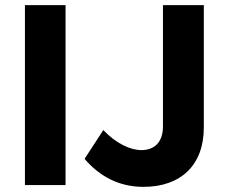

<svg xmlns="http://www.w3.org/2000/svg" viewBox="-20 -720 889 747"><path d="M77 -700V0H235V-700ZM773 -224V-700H614V-228C614 -168 582 -136 530 -136C487 -136 431 -162 382 -214L309 -102C368 -33 444 7 538 7C683 7 773 -77 773 -224Z"/></svg>

Font: Juman SemiBold
Style: Regular
Weight: 600
Designer: Bandar Raffah (Arabic) Julieta Ulanovsky (Latin)
Foundry: Caramella
Version: Version 5.022;PS 005.022;hotconv 1.0.88;makeotf.lib2.5.64775